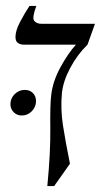

<svg xmlns="http://www.w3.org/2000/svg" viewBox="-20 -605 350 645"><path d="M120 -525H299L274 -455Q240 -422 216 -377Q192 -332 188 -292Q183 -239 191.5 -184Q200 -129 215 -55L162 20H139Q150 -93 149 -173.5Q148 -254 152 -285Q157 -331 182.5 -378Q208 -425 235 -455H59Q49 -455 40.5 -460.5Q32 -466 32 -481Q32 -502 47.5 -531.5Q63 -561 79 -585H102Q87 -545 95 -535Q103 -525 120 -525ZM53 -217Q37 -217 26 -228Q15 -239 15 -255Q15 -275 29.5 -289Q44 -303 63 -303Q80 -303 90.5 -292.5Q101 -282 101 -265Q101 -246 87 -231.5Q73 -217 53 -217Z"/></svg>

Font: Bona Nova
Style: Italic
Weight: 400
Italic angle: -4°
Designer: Mateusz Machalski
Foundry: Capitalics
Version: Version 4.001; ttfautohint (v1.8.3)